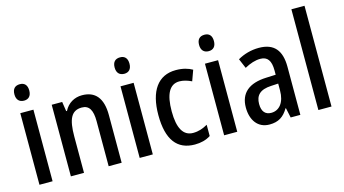

<svg xmlns="http://www.w3.org/2000/svg" viewBox="-84 -1074 2510 1399"><g transform="rotate(-15 1170.5 -375.0)"><path d="M120 -745C84 -745 63 -725 63 -683C63 -642 85 -621 120 -621C154 -621 175 -642 175 -683C175 -724 155 -745 120 -745ZM168 -540H69V0H168Z M536 -550C480 -550 429 -522 402 -468H396L385 -540H306V0H405V-274C405 -405 433 -464 512 -464C568 -464 591 -422 591 -340V0H689V-360C689 -489 635 -550 536 -550Z M876 -745C840 -745 819 -725 819 -683C819 -642 841 -621 876 -621C910 -621 931 -642 931 -683C931 -724 911 -745 876 -745ZM924 -540H825V0H924Z M1240 10C1285 10 1325 0 1359 -22V-107C1324 -87 1290 -75 1249 -75C1175 -75 1138 -140 1138 -267C1138 -397 1174 -464 1248 -464C1277 -464 1308 -455 1339 -440L1368 -520C1337 -538 1296 -550 1244 -550C1109 -550 1037 -447 1037 -266C1037 -79 1107 10 1240 10Z M1513 -745C1477 -745 1456 -725 1456 -683C1456 -642 1478 -621 1513 -621C1547 -621 1568 -642 1568 -683C1568 -724 1548 -745 1513 -745ZM1561 -540H1462V0H1561Z M1870 -550C1812 -550 1756 -534 1710 -507L1741 -434C1783 -457 1822 -470 1860 -470C1914 -470 1939 -436 1939 -361V-329L1867 -326C1736 -321 1667 -263 1667 -154C1667 -60 1714 10 1803 10C1871 10 1911 -17 1945 -74H1948L1964 0H2037V-363C2037 -486 1985 -550 1870 -550ZM1886 -259 1940 -262V-210C1940 -120 1898 -69 1837 -69C1794 -69 1767 -95 1767 -154C1767 -219 1802 -255 1886 -259Z M2272 0V-760H2173V0Z"/></g></svg>

Font: Noto Sans Sinhala UI Condensed Medium
Style: Regular
Weight: 500
Width: 3
Designer: Jelle Bosma - Monotype Design Team
Foundry: Monotype Imaging Inc.
Version: Version 2.006